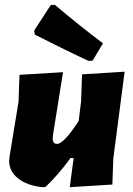

<svg xmlns="http://www.w3.org/2000/svg" viewBox="-20 -774 554 798"><path d="M208 -754Q308 -669 408 -594L365 -522L348 -521Q267 -558 125 -630L122 -647L191 -753ZM242 -474 200 -212 199 -199Q199 -176 217 -176Q245 -176 307 -271L317 -352L321 -465L498 -476L451 -116L447 -7L270 4L286 -117H273Q222 -47 169 3L156 4Q92 -3 55 -32.5Q18 -62 18 -105L20 -125L57 -351L61 -463Z"/></svg>

Font: Alegreya Sans SC Black
Style: Italic
Weight: 900
Italic angle: -7°
Designer: Juan Pablo del Peral
Foundry: Huerta Tipografica
Version: Version 2.007